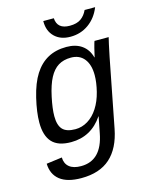

<svg xmlns="http://www.w3.org/2000/svg" viewBox="-133 -799 867 1093"><g transform="rotate(-15 300.0 -253.0)"><path d="M209 207Q126.5 207 83.5 173.3Q40.5 139.6 38.6 76.7L130.9 64.5Q131.8 101.1 155.8 120.8Q179.7 140.6 224.6 140.6Q346.7 140.6 375.5 -13.2L394 -107.9H393.1Q324.2 -5.9 205.6 -5.9Q129.4 -5.9 94 -44.2Q58.6 -82.5 58.6 -160.2Q58.6 -220.7 78.1 -302.5Q97.7 -384.3 129.9 -434.8Q162.1 -485.4 208.7 -511Q255.4 -536.6 318.4 -536.6Q373.5 -536.6 409.2 -511Q444.8 -485.4 457.5 -438H459Q462.4 -456.1 471.2 -490Q480 -523.9 482.4 -528.3H565.9L556.6 -488.3L542 -418.9L463.4 -15.6Q441.9 95.2 379.4 151.1Q316.9 207 209 207ZM433.1 -340.3Q433.1 -401.9 405.5 -436.5Q377.9 -471.2 327.6 -471.2Q283.7 -471.2 252.9 -452.1Q222.2 -433.1 200.7 -392.6Q179.2 -352.1 164.8 -284.9Q150.4 -217.8 150.4 -173.3Q150.4 -119.6 173.1 -95.2Q195.8 -70.8 248 -70.8Q287.1 -70.8 321.5 -91.8Q356 -112.8 381.3 -152.1Q406.7 -191.4 419.9 -244.4Q433.1 -297.4 433.1 -340.3ZM357.4 -586.4Q298.8 -586.4 264.4 -620.1Q230 -653.8 230 -710V-712.9H292Q295.9 -647.9 369.6 -647.9Q411.1 -647.9 435.3 -665Q459.5 -682.1 473.6 -712.9H535.6Q511.7 -653.3 464.8 -619.9Q418 -586.4 357.4 -586.4Z"/></g></svg>

Font: Cousine
Style: Italic
Weight: 400
Italic angle: -12°
Monospace: yes
Designer: Steve Matteson
Foundry: Monotype Imaging Inc.
Version: Version 1.21